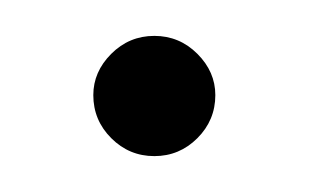

<svg xmlns="http://www.w3.org/2000/svg" viewBox="-20 -89 177 107"><path d="M32 -36Q32 -49 42 -59Q52 -69 66 -69Q80 -69 90 -59Q100 -49 100 -36Q100 -22 90 -12Q80 -2 66 -2Q52 -2 42 -12Q32 -22 32 -36Z"/></svg>

Font: Vibes
Style: Regular
Weight: 400
Designer: AbdElmomen Kadhim
Version: Version 1.100